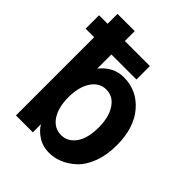

<svg xmlns="http://www.w3.org/2000/svg" viewBox="-230 -940 1085 1085"><g transform="rotate(45 312.5 -397.5)"><path d="M207 -283.2Q207 -200.2 240.2 -150.9Q273.4 -101.6 329.1 -101.6Q381.8 -101.6 415.5 -148.4Q449.2 -195.3 449.2 -283.2Q449.2 -365.2 416 -415Q382.8 -464.8 328.1 -464.8Q273.4 -464.8 240.2 -414.6Q207 -364.3 207 -283.2ZM2 -625V-732.4H70.3V-811.5H208V-732.4H408.2V-625H208V-511.7Q265.6 -584 348.6 -584Q454.1 -584 523.4 -503.4Q592.8 -422.9 592.8 -283.2Q592.8 -205.1 569.8 -144.5Q546.9 -84 510.3 -49.8Q473.6 -15.6 433.1 1Q392.6 17.6 350.6 17.6Q300.8 17.6 261.7 -7.8Q222.7 -33.2 205.1 -65.4V0H70.3V-625Z"/></g></svg>

Font: Gothic A1 ExtraBold
Style: Regular
Weight: 800
Designer: HanYang I&C Co.,Ltd.
Foundry: HanYang I&C Co.,Ltd.
Version: Version 2.50